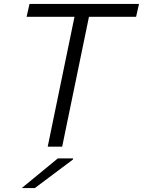

<svg xmlns="http://www.w3.org/2000/svg" viewBox="-20 -750 731 982"><path d="M691 -730 676 -664H435L298 0H224L361 -664H116L131 -730ZM91 212 276 60H354L353 66L158 212Z"/></svg>

Font: Nacelle Light
Style: Italic
Weight: 300
Italic angle: -12°
Designer: Sora Sagano
Foundry: Sora Sagano
Version: Version 1.000;FEAKit 1.0